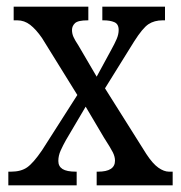

<svg xmlns="http://www.w3.org/2000/svg" viewBox="-20 -556 542 576"><path d="M5 0V-41H13Q43 -41 61.5 -54Q80 -67 106 -105L212 -271L106 -442Q88 -468 70.5 -481.5Q53 -495 32 -495H21V-536H245V-495H243Q214 -495 205 -486.5Q196 -478 196 -466Q196 -455 200.5 -445Q205 -435 215 -420L270 -326L314 -407Q324 -425 330 -439Q336 -453 336 -466Q336 -484 323 -489.5Q310 -495 291 -495H287V-536H475V-495H468Q443 -495 425.5 -483.5Q408 -472 382 -431L295 -291L419 -94Q438 -65 455 -53Q472 -41 487 -41H498V0H270V-41H274Q325 -41 325 -74Q325 -86 318.5 -99Q312 -112 292 -143L237 -236L178 -136Q169 -120 162 -104.5Q155 -89 155 -73Q155 -57 167.5 -49Q180 -41 208 -41H210V0Z"/></svg>

Font: Noto Serif Ethiopic Condensed
Style: Regular
Weight: 400
Width: 3
Designer: Monotype Design Team
Foundry: Monotype Imaging Inc.
Version: Version 2.102; ttfautohint (v1.8.4.7-5d5b)